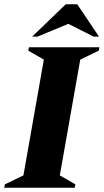

<svg xmlns="http://www.w3.org/2000/svg" viewBox="-50 -882 487 902"><path d="M-30 0 -27 -16 60 -58 156 -602 83 -644 86 -660H417L414 -644L327 -602L231 -58L304 -16L301 0ZM101 -710 259 -862H313L415 -710H390L271 -770L126 -710Z"/></svg>

Font: Spectral SC ExtraBold
Style: Italic
Weight: 800
Italic angle: -10°
Designer: Jean-Baptiste Levee
Foundry: Production Type
Version: Version 2.001